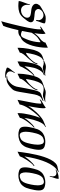

<svg xmlns="http://www.w3.org/2000/svg" viewBox="1092 -1838 1020 3273"><g transform="rotate(90 1602.5 -202.0)"><path d="M70 -4Q51 -4 30.5 -5.5Q10 -7 -11 -9L-14 -13Q-16 -26 -9.5 -46.5Q-3 -67 5 -89Q8 -97 14 -113.5Q20 -130 26 -146.5Q32 -163 34 -169Q37 -179 39 -187Q41 -195 41 -205L52 -193Q50 -184 49 -174.5Q48 -165 48 -156Q48 -113 72.5 -81.5Q97 -50 143 -50Q178 -50 206.5 -65.5Q235 -81 252 -105.5Q269 -130 269 -155Q269 -167 264 -180Q255 -203 221.5 -212Q188 -221 153 -223Q92 -228 61.5 -251Q31 -274 31 -305Q31 -333 56 -364Q63 -373 84 -386.5Q105 -400 131 -415Q157 -430 181 -442.5Q205 -455 217 -460Q230 -466 247.5 -468.5Q265 -471 284 -471Q311 -471 334 -466.5Q357 -462 360 -457L364 -453Q366 -440 360.5 -422.5Q355 -405 347 -383Q343 -372 338.5 -361Q334 -350 331 -340Q324 -323 324 -304L306 -315Q311 -333 311 -346Q311 -374 297 -394Q283 -414 262 -424.5Q241 -435 220 -433Q175 -428 147.5 -400Q120 -372 120 -343Q120 -320 140.5 -301.5Q161 -283 207 -281Q219 -281 244 -278Q269 -275 292 -271Q315 -267 322 -261Q346 -243 346 -217Q346 -189 321.5 -155Q297 -121 267 -86Q227 -38 177 -21Q127 -4 70 -4Z M328 288Q336 263 349 214.5Q362 166 377.5 103.5Q393 41 409 -27.5Q425 -96 438 -161.5Q451 -227 459 -281Q467 -335 467 -368Q467 -376 466.5 -382.5Q466 -389 465 -394L433 -378Q425 -374 425 -374Q420 -372 420 -377Q420 -381 424 -387Q428 -393 431 -394Q460 -411 486.5 -430.5Q513 -450 538 -468Q546 -455 546 -419Q546 -393 542 -356Q538 -319 532 -276Q543 -293 556 -308Q569 -323 582 -337Q599 -356 622.5 -372.5Q646 -389 660 -405Q674 -421 682.5 -436Q691 -451 692 -466L779 -507Q781 -470 776.5 -417Q772 -364 760.5 -305.5Q749 -247 728.5 -193Q708 -139 676.5 -99Q645 -59 602 -44H601Q588 -34 576 -24.5Q564 -15 543 -9Q515 -1 480 -4Q467 55 453.5 107Q440 159 428 197Q416 235 407 253ZM555 -49Q578 -49 591.5 -62Q605 -75 614.5 -96Q624 -117 634 -140Q651 -179 663 -223Q675 -267 681 -308.5Q687 -350 686 -380Q686 -382 681 -380Q677 -379 671.5 -376Q666 -373 659 -368Q646 -359 623.5 -344.5Q601 -330 584 -311Q568 -294 552.5 -273.5Q537 -253 525 -232Q518 -192 510 -150.5Q502 -109 494 -67Q504 -62 515 -57.5Q526 -53 538 -51Q543 -50 547 -49.5Q551 -49 555 -49Z M1139 -422Q1107 -419 1086 -428Q1065 -437 1039 -437Q1024 -437 1006 -431L1003 -442Q1027 -454 1054.5 -464Q1082 -474 1107 -474Q1123 -474 1138 -471Q1153 -468 1169 -465Q1180 -464 1191 -462.5Q1202 -461 1214 -461Q1223 -461 1233.5 -462Q1244 -463 1255 -465L1259 -458Q1259 -458 1243.5 -453Q1228 -448 1206 -441Q1184 -434 1165 -428.5Q1146 -423 1139 -422ZM1015 10Q1014 5 1014 -2Q1014 -9 1014 -17Q1014 -47 1018.5 -90Q1023 -133 1031 -178.5Q1039 -224 1049 -262Q1069 -330 1091.5 -366Q1114 -402 1159 -418Q1164 -420 1177.5 -424.5Q1191 -429 1206 -435Q1221 -441 1232 -445Q1243 -449 1243 -449L1247 -440L1220 -428Q1202 -420 1183 -395.5Q1164 -371 1148 -338.5Q1132 -306 1123 -273Q1113 -233 1106 -189.5Q1099 -146 1095 -108Q1117 -139 1143 -171.5Q1169 -204 1197.5 -232.5Q1226 -261 1253 -279L1261 -269Q1236 -254 1209 -221Q1182 -188 1157.5 -150Q1133 -112 1116 -79Q1099 -46 1094 -29ZM782 10Q781 5 781 -2Q781 -9 781 -17Q781 -47 785.5 -90Q790 -133 798 -178.5Q806 -224 816 -262Q836 -331 862.5 -366.5Q889 -402 934 -418Q944 -421 961 -427.5Q978 -434 994 -439L998 -428L969 -413Q951 -403 930 -363Q909 -323 895 -273Q887 -241 879.5 -206Q872 -171 867 -138Q867 -136 870 -136Q875 -136 884 -140Q893 -144 894 -145Q905 -152 920.5 -163.5Q936 -175 952 -190Q985 -220 1013.5 -257.5Q1042 -295 1049 -329Q1049 -331 1055.5 -330.5Q1062 -330 1062 -330Q1055 -286 1023 -245Q991 -204 956 -166Q940 -149 923.5 -131.5Q907 -114 893 -94Q880 -77 872.5 -61Q865 -45 865 -30Z M1590 -424Q1563 -424 1536.5 -430Q1510 -436 1483 -436Q1465 -436 1450 -432L1446 -443L1515 -468Q1529 -471 1543 -471Q1557 -471 1572 -469Q1587 -467 1600 -465Q1613 -464 1626.5 -462.5Q1640 -461 1654 -461Q1665 -461 1675.5 -462.5Q1686 -464 1697 -466L1702 -459L1615 -426Q1608 -425 1602 -424.5Q1596 -424 1590 -424ZM1224 10Q1223 5 1223 -1.5Q1223 -8 1223 -15Q1223 -46 1227.5 -89Q1232 -132 1240.5 -178Q1249 -224 1259 -262Q1279 -331 1305.5 -366.5Q1332 -402 1378 -418Q1387 -421 1407.5 -429Q1428 -437 1444 -442Q1444 -442 1446.5 -437Q1449 -432 1445 -430L1416 -416Q1404 -410 1389.5 -388.5Q1375 -367 1362.5 -336.5Q1350 -306 1341 -273Q1333 -241 1325.5 -206Q1318 -171 1313 -138Q1313 -136 1315 -136Q1320 -136 1328 -140Q1336 -144 1337 -145Q1348 -152 1363.5 -163.5Q1379 -175 1395 -190Q1428 -220 1457 -257.5Q1486 -295 1492 -329Q1492 -331 1498.5 -330.5Q1505 -330 1505 -330Q1498 -286 1466 -245Q1434 -204 1399 -166Q1383 -149 1366.5 -131.5Q1350 -114 1336 -94Q1323 -77 1315.5 -61Q1308 -45 1308 -30ZM1267 198Q1265 191 1268 186L1303 183Q1317 182 1342 165.5Q1367 149 1392 122Q1417 95 1430 63Q1438 45 1441.5 32Q1445 19 1448.5 0Q1452 -19 1458 -54Q1464 -88 1472 -129Q1480 -170 1488.5 -211Q1497 -252 1505 -283Q1519 -338 1534 -362Q1549 -386 1580 -396Q1587 -398 1608 -405.5Q1629 -413 1651.5 -421.5Q1674 -430 1684 -433Q1684 -433 1686.5 -428Q1689 -423 1685 -421L1643 -398Q1633 -392 1622.5 -384Q1612 -376 1607 -366Q1586 -330 1576 -279Q1566 -228 1555 -157Q1549 -122 1543.5 -88Q1538 -54 1533 -25Q1528 3 1522 27.5Q1516 52 1508 68Q1501 83 1483 103Q1465 123 1440.5 143Q1416 163 1389.5 177.5Q1363 192 1339 195Q1329 196 1306.5 197.5Q1284 199 1267 198ZM1243 220Q1211 220 1187 214.5Q1163 209 1137 199Q1118 193 1118 182Q1118 176 1121 169Q1126 158 1135.5 145Q1145 132 1155 119Q1163 110 1170 101Q1177 92 1183 84Q1195 68 1199 51L1207 67Q1183 103 1183 134Q1183 166 1210.5 186.5Q1238 207 1290 206V217Q1265 220 1243 220Z M1668 10Q1677 -47 1690.5 -109.5Q1704 -172 1714 -229Q1722 -272 1727.5 -309Q1733 -346 1733 -371Q1733 -379 1733 -386Q1733 -393 1731 -398Q1731 -398 1711.5 -392Q1692 -386 1662 -368L1668 -388Q1687 -399 1712.5 -414Q1738 -429 1763 -444.5Q1788 -460 1804 -472Q1809 -465 1810.5 -453Q1812 -441 1812 -425Q1812 -398 1807.5 -362.5Q1803 -327 1796 -286Q1792 -258 1786 -230Q1780 -202 1775 -173Q1793 -206 1821 -242.5Q1849 -279 1882 -314Q1915 -349 1949.5 -378Q1984 -407 2015 -425Q2039 -438 2071 -450Q2103 -462 2128 -472L2133 -463L2118 -457Q2094 -447 2074 -417.5Q2054 -388 2037.5 -347Q2021 -306 2008.5 -261Q1996 -216 1988 -175.5Q1980 -135 1976 -108Q2008 -155 2051 -204Q2094 -253 2135 -280L2143 -270Q2125 -259 2098.5 -230Q2072 -201 2045 -164Q2018 -127 1998 -91Q1978 -55 1975 -30L1896 10Q1895 4 1895 -2.5Q1895 -9 1895 -16Q1895 -52 1902.5 -100.5Q1910 -149 1921.5 -200Q1933 -251 1947.5 -297Q1962 -343 1975 -374Q1955 -358 1927.5 -328.5Q1900 -299 1870.5 -261Q1841 -223 1814.5 -181.5Q1788 -140 1770 -99.5Q1752 -59 1747 -26Z M2259 -5Q2221 -5 2185.5 -16.5Q2150 -28 2136 -57Q2126 -78 2126 -116Q2126 -151 2133 -191Q2140 -231 2150.5 -269Q2161 -307 2170 -332Q2183 -367 2211 -398Q2239 -429 2285 -447Q2302 -454 2329.5 -459Q2357 -464 2386 -464Q2425 -464 2460 -452.5Q2495 -441 2510 -411Q2520 -391 2520 -354Q2520 -320 2512.5 -279Q2505 -238 2495 -200.5Q2485 -163 2475 -137Q2462 -103 2434 -71.5Q2406 -40 2360 -22Q2343 -15 2315.5 -10Q2288 -5 2259 -5ZM2274 -28Q2297 -28 2330 -43Q2359 -57 2376.5 -88Q2394 -119 2404 -156Q2414 -193 2420 -223Q2425 -248 2429 -278Q2433 -308 2433 -337Q2433 -379 2420 -409.5Q2407 -440 2371 -440Q2349 -440 2316 -425Q2288 -412 2270 -380.5Q2252 -349 2242 -312.5Q2232 -276 2226 -246Q2221 -221 2216.5 -190.5Q2212 -160 2212 -131Q2212 -89 2225 -58.5Q2238 -28 2274 -28Z M2552 10Q2556 -22 2562.5 -73Q2569 -124 2580 -186Q2591 -248 2606 -314Q2621 -380 2641.5 -442Q2662 -504 2688.5 -554.5Q2715 -605 2747.5 -636.5Q2780 -668 2820 -673Q2827 -674 2846 -678.5Q2865 -683 2882 -687.5Q2899 -692 2899 -692L2900 -685L2876 -671Q2830 -644 2794 -593.5Q2758 -543 2731 -479.5Q2704 -416 2684.5 -348Q2665 -280 2652.5 -217.5Q2640 -155 2632 -108Q2664 -155 2706.5 -203.5Q2749 -252 2790 -279L2798 -269Q2773 -254 2746 -221Q2719 -188 2694.5 -150Q2670 -112 2653 -79Q2636 -46 2631 -29ZM2979 -535 2968 -546Q2974 -570 2974 -588Q2974 -620 2958.5 -637Q2943 -654 2916 -654Q2892 -654 2860 -639L2855 -647Q2888 -666 2912.5 -675Q2937 -684 2960 -687.5Q2983 -691 3011 -692L3014 -689Q3015 -687 3015 -680Q3015 -667 3010 -649Q3005 -631 2999 -613Q2995 -602 2991 -591.5Q2987 -581 2985 -571Q2982 -561 2980 -552.5Q2978 -544 2979 -535Z M2952 -5Q2914 -5 2878.5 -16.5Q2843 -28 2829 -57Q2819 -78 2819 -116Q2819 -151 2826 -191Q2833 -231 2843.5 -269Q2854 -307 2863 -332Q2876 -367 2904 -398Q2932 -429 2978 -447Q2995 -454 3022.5 -459Q3050 -464 3079 -464Q3118 -464 3153 -452.5Q3188 -441 3203 -411Q3213 -391 3213 -354Q3213 -320 3205.5 -279Q3198 -238 3188 -200.5Q3178 -163 3168 -137Q3155 -103 3127 -71.5Q3099 -40 3053 -22Q3036 -15 3008.5 -10Q2981 -5 2952 -5ZM2967 -28Q2990 -28 3023 -43Q3052 -57 3069.5 -88Q3087 -119 3097 -156Q3107 -193 3113 -223Q3118 -248 3122 -278Q3126 -308 3126 -337Q3126 -379 3113 -409.5Q3100 -440 3064 -440Q3042 -440 3009 -425Q2981 -412 2963 -380.5Q2945 -349 2935 -312.5Q2925 -276 2919 -246Q2914 -221 2909.5 -190.5Q2905 -160 2905 -131Q2905 -89 2918 -58.5Q2931 -28 2967 -28Z"/></g></svg>

Font: Kings
Style: Regular
Weight: 400
Designer: Robert E. Leuschke
Foundry: Robert E. Leuschke
Version: Version 1.010; ttfautohint (v1.8.3)